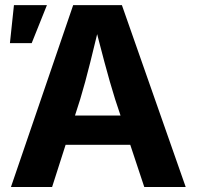

<svg xmlns="http://www.w3.org/2000/svg" viewBox="-20 -748 787 768"><path d="M23.8 0 272.7 -727.5H467.6L722.8 0H557.1L440.5 -351Q419.3 -418.9 397.7 -499.9Q376.1 -580.8 352.2 -676.2H384.5Q361.3 -580.3 341.1 -499Q320.9 -417.6 300.8 -351L188.4 0ZM179.3 -168.8V-285.8H567.3V-168.8ZM19.7 -575.5 35.8 -727.5H167.7L106.8 -575.5Z"/></svg>

Font: Adwaita Sans
Style: Regular
Weight: 400
Designer: Rasmus Andersson
Foundry: rsms
Version: Version 4.001;git-9221beed3